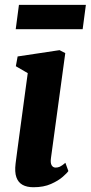

<svg xmlns="http://www.w3.org/2000/svg" viewBox="-20 -776 380 806"><path d="M120.5 10Q93 10 74.8 0Q56.5 -10 48.8 -31.8Q41 -53.5 45.5 -90Q47.5 -106.5 52 -139.8Q56.5 -173 62.2 -215.8Q68 -258.5 74.2 -304.5Q80.5 -350.5 86.2 -393.5Q92 -436.5 96.5 -469L46.5 -498L54 -539L230 -565.5L254 -553L194 -113Q191 -92 196.8 -82.2Q202.5 -72.5 213.5 -72.5Q222.5 -72.5 230.8 -76Q239 -79.5 254.5 -92.5L267 -58Q262 -50 243.5 -33.8Q225 -17.5 194.2 -3.8Q163.5 10 120.5 10ZM59.5 -755.5H340.5L327 -653.5H46Z"/></svg>

Font: Merriweather 24pt SemiCondensed Black
Style: Italic
Weight: 900
Width: 4
Italic angle: -7.8°
Designer: Eben Sorkin
Foundry: Eben Sorkin
Version: Version 2.101